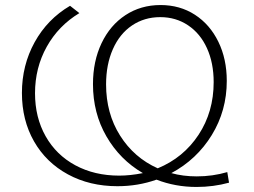

<svg xmlns="http://www.w3.org/2000/svg" viewBox="-20 -732 1010 762"><path d="M760 10Q676 10 601 -19Q528 7 446 7Q336 7 249.5 -40Q163 -87 115 -171Q67 -255 67 -363Q67 -473 117.5 -564.5Q168 -656 258 -709L295 -680Q212 -630 165.5 -546.5Q119 -463 119 -362Q119 -266 161 -191.5Q203 -117 279 -76Q355 -35 453 -35Q497 -35 547 -45Q456 -98 402.5 -190.5Q349 -283 349 -398Q349 -489 383 -560.5Q417 -632 478 -672Q539 -712 617 -712Q694 -712 753.5 -673.5Q813 -635 846.5 -566.5Q880 -498 880 -411Q880 -293 820.5 -196Q761 -99 660 -45Q706 -32 761 -32Q824 -32 882 -49L889 -7Q827 10 760 10ZM606 -64Q708 -106 768 -197Q828 -288 828 -406Q828 -482 801.5 -540.5Q775 -599 726.5 -631.5Q678 -664 616 -664Q553 -664 504 -631Q455 -598 428 -537Q401 -476 401 -397Q401 -282 456.5 -194Q512 -106 606 -64Z"/></svg>

Font: Montserrat Atlas Light
Style: Regular
Weight: 300
Designer: Julieta Ulanovsky
Foundry: Julieta Ulanovsky
Version: Version 7.200